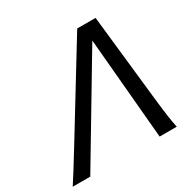

<svg xmlns="http://www.w3.org/2000/svg" viewBox="-167 -847 985 995"><g transform="rotate(-30 325.5 -349.5)"><path d="M510.3 0 457 -605.5 95.2 0H-9.8Q9.3 -29.3 33.2 -67.4Q57.1 -105.5 99.6 -174.8L420.4 -698.7H530.3L587.4 -174.8Q595.2 -105.5 600.8 -67.4Q606.4 -29.3 612.8 0Z"/></g></svg>

Font: Andika
Style: Italic
Weight: 400
Italic angle: -14°
Designer: Victor Gaultney, Annie Olsen, Julie Remington, Don Collingsworth, Eric Hays, Becca Hirsbrunner
Foundry: SIL International
Version: Version 6.101